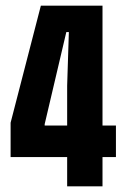

<svg xmlns="http://www.w3.org/2000/svg" viewBox="-20 -659 444 679"><path d="M217.5 0V-356L223.5 -545.5H214.5L138 -220V-176.5L83 -215H390V-103.5H17.5V-225L124.5 -639H342.5V0Z"/></svg>

Font: Anek Latin Condensed
Style: Bold
Weight: 700
Width: 3
Designer: Yesha Goshar
Foundry: Ek Type
Version: Version 1.003